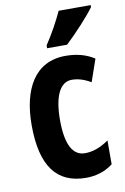

<svg xmlns="http://www.w3.org/2000/svg" viewBox="-88 -818 574 880"><g transform="rotate(-10 199.5 -378.0)"><path d="M398 -757V-766H249C228 -721 202 -672 167 -619V-606H260C306 -649 371 -719 398 -757ZM241 10C286 10 331 -3 366 -31V-142C330 -116 292 -102 255 -102C198 -102 168 -158 168 -271C168 -384 199 -444 253 -444C282 -444 311 -435 341 -417L377 -521C339 -545 297 -557 243 -557C100 -557 36 -437 36 -271C36 -80 104 10 241 10Z"/></g></svg>

Font: Noto Sans Arabic UI XCn
Style: Bold
Weight: 700
Width: 2
Designer: Monotype Design Team, Nadine Chahine and Nizar Qandah
Foundry: Monotype Imaging Inc.
Version: Version 2.010